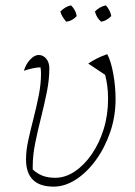

<svg xmlns="http://www.w3.org/2000/svg" viewBox="-20 -688 503 716"><path d="M180 8Q77 8 77 -94Q77 -126 85.5 -165Q94 -204 105 -246.5Q116 -289 124.5 -332Q133 -375 133 -415Q133 -424 131 -437Q104 -436 69 -424Q77 -450 93 -466.5Q109 -483 124 -483Q141 -483 152.5 -469Q164 -455 164 -433Q164 -391 154.5 -344Q145 -297 133 -249.5Q121 -202 111.5 -155.5Q102 -109 102 -67Q102 -58 102 -56Q121 -39 140.5 -32Q160 -25 186 -25Q223 -25 258 -48Q293 -71 321.5 -112Q350 -153 366.5 -206Q383 -259 383 -319Q383 -346 380 -368Q377 -390 372 -409L309 -451Q326 -462 341.5 -470Q357 -478 380 -486Q394 -460 402.5 -412.5Q411 -365 411 -318Q411 -254 391 -195.5Q371 -137 337.5 -91Q304 -45 263 -18.5Q222 8 180 8ZM245 -668Q263 -650 266 -628Q250 -610 227 -607Q209 -628 205 -645Q224 -664 245 -668ZM375 -668Q392 -648 395 -628Q377 -610 357 -607Q340 -622 334 -645Q351 -663 375 -668Z"/></svg>

Font: Piazzolla Thin
Style: Italic
Weight: 100
Italic angle: -11.3°
Designer: Juan Pablo del Peral
Foundry: Huerta Tipografica
Version: Version 1.330